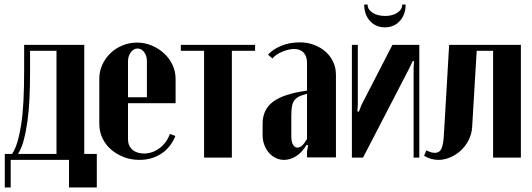

<svg xmlns="http://www.w3.org/2000/svg" viewBox="-20 -692 2337 843"><path d="M1 131V-16H33Q47 -37 56.5 -69Q66 -101 73 -145.5Q80 -190 83 -249Q86 -308 86 -384V-495H350V-16H405V131H283V10H27V131ZM228 -16V-469H112V-373Q112 -315 109.5 -260.5Q107 -206 100.5 -159.5Q94 -113 84 -76Q74 -39 59 -16Z M416 -346Q416 -379 429 -407.5Q442 -436 464.5 -458Q487 -480 517.5 -492.5Q548 -505 582 -505Q616 -505 646.5 -492Q677 -479 700.5 -457.5Q724 -436 737.5 -407Q751 -378 751 -346V-239H542V-81Q542 -52 561 -35Q580 -18 612 -18Q649 -18 680.5 -41.5Q712 -65 726 -104L750 -95Q730 -45 688.5 -17.5Q647 10 592 10Q555 10 523 -2.5Q491 -15 467 -36Q443 -57 429.5 -86Q416 -115 416 -148ZM625 -265V-423Q625 -447 613 -463Q601 -479 584 -479Q567 -479 554.5 -462.5Q542 -446 542 -423V-265Z M1100 -469H998V0H876V-469H774V-495H1100Z M1133 -149Q1133 -211 1179 -245.5Q1225 -280 1328 -294V-415Q1328 -445 1313 -461Q1298 -477 1271 -477Q1259 -477 1245 -473.5Q1231 -470 1218 -464.5Q1205 -459 1194 -451.5Q1183 -444 1176 -435L1157 -452Q1177 -475 1214 -490.5Q1251 -506 1296 -506Q1330 -506 1359 -495Q1388 -484 1409.5 -465Q1431 -446 1443 -420Q1455 -394 1455 -364V-1H1328V-29L1333 -54L1326 -56Q1308 -25 1282 -7.5Q1256 10 1227 10Q1208 10 1190.5 1.5Q1173 -7 1160.5 -21.5Q1148 -36 1140.5 -56Q1133 -76 1133 -99ZM1286 -44Q1307 -44 1328 -82V-280Q1306 -275 1292.5 -268Q1279 -261 1271.5 -250Q1264 -239 1261.5 -222.5Q1259 -206 1259 -181V-92Q1259 -70 1266.5 -57Q1274 -44 1286 -44Z M1821 -495V0H1796V-394L1798 -423L1792 -424L1779 -396L1574 0H1525V-495H1551V-232L1549 -203L1556 -202L1567 -231L1703 -495ZM1746 -672H1761Q1761 -628 1735.5 -600Q1710 -572 1670 -572Q1630 -572 1604.5 -600Q1579 -628 1579 -672H1594Q1594 -650 1616 -636Q1638 -622 1671 -622Q1703 -622 1724.5 -636Q1746 -650 1746 -672Z M1852 -32Q1872 -21 1889 -21Q1911 -21 1919 -41Q1927 -61 1929 -100L1952 -495H2267V0H2145V-469H2073L2053 -134Q2051 -102 2037 -75.5Q2023 -49 2002 -30Q1981 -11 1955.5 -0.5Q1930 10 1905 10Q1872 10 1842 -8Z"/></svg>

Font: Moniqa Black Heading
Style: Regular
Weight: 900
Designer: Rajesh Rajput
Foundry: Rajesh Rajput
Version: Version 1.000